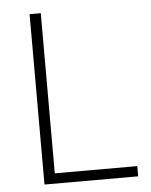

<svg xmlns="http://www.w3.org/2000/svg" viewBox="-51 -743 617 786"><g transform="rotate(-5 257.5 -350.0)"><path d="M100 -700H146V-42H485V0H100Z"/></g></svg>

Font: PT Root UI Light
Style: Regular
Weight: 300
Designer: Vitaly Kuzmin
Foundry: ParaType Ltd.
Version: Version 2.000G